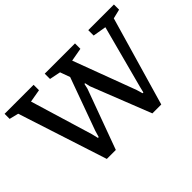

<svg xmlns="http://www.w3.org/2000/svg" viewBox="-129 -924 1207 1207"><g transform="rotate(-45 475.0 -320.5)"><path d="M243 7 50 -588 -11 -603V-648H247V-600L161 -585L287 -168L297 -126H304L317 -170L444 -520L420 -586L346 -601V-648H615V-600L526 -584L682 -167L694 -126H701L711 -167L822 -585L733 -600V-648H961V-602L899 -587L727 7H648L491 -391L483 -426H477L469 -391L323 7Z"/></g></svg>

Font: Faustina Medium
Style: Regular
Weight: 500
Designer: Alfonso Garcia
Foundry: http://www.omnibus-type.com
Version: Version 1.200